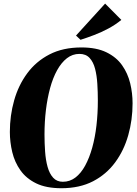

<svg xmlns="http://www.w3.org/2000/svg" viewBox="-20 -1010 741 1042"><path d="M313 11.5Q230.5 11.5 176.2 -15Q122 -41.5 90.8 -85.8Q59.5 -130 46.5 -184.5Q33.5 -239 33.5 -294Q33.5 -383 56.8 -465.2Q80 -547.5 127.8 -612.2Q175.5 -677 248.8 -714.8Q322 -752.5 422 -752.5Q503.5 -752.5 557.5 -726.2Q611.5 -700 642.5 -656Q673.5 -612 686.5 -558.2Q699.5 -504.5 699.5 -449.5Q699.5 -359.5 676.2 -276.8Q653 -194 605.2 -129Q557.5 -64 484.8 -26.2Q412 11.5 313 11.5ZM321 -23.5Q359 -23.5 389.2 -46.5Q419.5 -69.5 442.2 -111.2Q465 -153 480.5 -208.5Q496 -264 503.5 -329.2Q511 -394.5 511 -464Q511 -510 508.2 -555Q505.5 -600 496 -636.8Q486.5 -673.5 466.2 -695.5Q446 -717.5 411 -717.5Q373.5 -717.5 343.2 -694Q313 -670.5 290 -629Q267 -587.5 252 -532.2Q237 -477 229.2 -412.8Q221.5 -348.5 221.5 -280Q221.5 -233 224.8 -187.2Q228 -141.5 238.2 -104.5Q248.5 -67.5 268.5 -45.5Q288.5 -23.5 321 -23.5ZM417 -794 392.5 -817 550.5 -990.5 638.5 -902Q607 -876 568.8 -855.5Q530.5 -835 491.2 -820Q452 -805 417 -794Z"/></svg>

Font: Merriweather 120pt Black
Style: Italic
Weight: 900
Italic angle: -7.8°
Version: Version 2.101